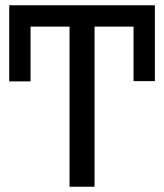

<svg xmlns="http://www.w3.org/2000/svg" viewBox="-20 -709 623 729"><path d="M15 -689H568V-401H487V-608H339V0H244V-608H96V-400H15Z"/></svg>

Font: Fira Sans
Style: Regular
Weight: 400
Designer: Carrois Corporate & Edenspiekermann AG
Foundry: Carrois Corporate GbR & Edenspiekermann AG
Version: Version 4.106;PS 004.106;hotconv 1.0.70;makeotf.lib2.5.58329